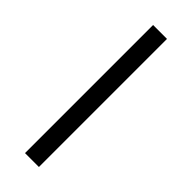

<svg xmlns="http://www.w3.org/2000/svg" viewBox="-236 -721 742 742"><g transform="rotate(45 135.0 -350.0)"><path d="M97 0V-700H173V0Z"/></g></svg>

Font: Geologica ExtraLight
Style: Regular
Weight: 200
Designer: Sindre Bremnes, Frode Helland
Foundry: Monokrom Skriftforlag AS
Version: Version 1.010; ttfautohint (v1.8.4.7-5d5b);gftools[0.9.28]